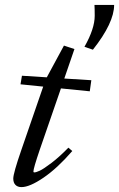

<svg xmlns="http://www.w3.org/2000/svg" viewBox="-20 -746 482 777"><path d="M356 -544.9 321.8 -556.6Q363.3 -629.9 363.3 -682.1Q363.3 -712.4 362.3 -726.1H441.9Q441.9 -653.8 356 -544.9ZM66.9 11.2Q51.3 11.2 42.5 2.2Q33.7 -6.8 33.7 -23.4Q33.7 -44.9 66.4 -139.2L154.8 -395.5L63 -404.8L68.8 -439.5L169.4 -433.1L238.8 -561.5L281.2 -547.4L240.2 -428.2L349.6 -421.4L343.3 -376.5L226.6 -388.2L140.6 -139.2Q115.2 -64.5 115.2 -51.8Q115.2 -48.3 118.7 -48.3Q126 -48.3 140.9 -55.2Q155.8 -62 188 -86.4Q220.2 -110.8 256.8 -148.4L272.5 -134.8Q211.9 -64.9 156 -26.9Q100.1 11.2 66.9 11.2Z"/></svg>

Font: Elstob 6pt
Style: Italic
Weight: 400
Italic angle: -20°
Designer: Peter S. Baker
Version: Version 1.015